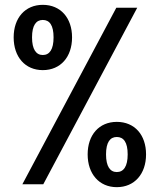

<svg xmlns="http://www.w3.org/2000/svg" viewBox="-20 -762 660 794"><path d="M157 -472C230.5 -472 278 -526.5 278 -607.5C278 -688 230.5 -742 157 -742C84 -742 36.5 -688 36.5 -607.5C36.5 -526.5 84 -472 157 -472ZM157 -534.5C129.5 -534.5 112.5 -557.5 112.5 -607.5C112.5 -657.5 129.5 -679.5 157 -679.5C185 -679.5 201.5 -657.5 201.5 -607.5C201.5 -557.5 185 -534.5 157 -534.5ZM463 12C536.5 12 584 -43 584 -123.5C584 -204.5 536.5 -258 463 -258C390 -258 342.5 -204.5 342.5 -123.5C342.5 -43 390 12 463 12ZM463 -50.5C435.5 -50.5 418.5 -73.5 418.5 -123.5C418.5 -174 435.5 -195.5 463 -195.5C491 -195.5 508 -174 508 -123.5C508 -73.5 491 -50.5 463 -50.5ZM159 0 547.5 -730H461L72.5 0Z"/></svg>

Font: Monaspace Neon
Style: Bold
Weight: 700
Designer: Riley Cran & the Lettermatic Team
Foundry: Lettermatic
Version: Version 1.200 (Monaspace Neon)